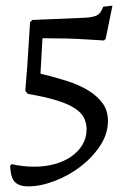

<svg xmlns="http://www.w3.org/2000/svg" viewBox="-20 -558 470 683"><path d="M364 -128Q364 -82 336.5 -40Q309 2 266.5 34.5Q224 67 174 86Q124 105 79 105Q50 105 34 90.5Q18 76 16 32L21 26Q63 35 102 35Q141 35 175 25.5Q209 16 234 -1.5Q259 -19 273.5 -43.5Q288 -68 288 -98Q288 -122 277.5 -141Q267 -160 242.5 -175Q218 -190 178 -202Q138 -214 79 -224L70 -235Q74 -280 77 -323Q80 -366 82 -401Q85 -441 87 -479L95 -487L284 -495Q313 -497 326 -504Q339 -511 347 -534L380 -538L356 -420L350 -414Q319 -416 284 -418Q254 -420 214.5 -421Q175 -422 131 -422L124 -296Q174 -284 218 -270Q262 -256 294.5 -236Q327 -216 345.5 -190Q364 -164 364 -128Z"/></svg>

Font: Alegreya
Style: Regular
Weight: 400
Designer: Juan Pablo del Peral
Foundry: Juan Pablo del Peral
Version: Version 1.003